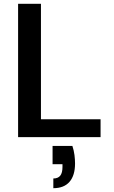

<svg xmlns="http://www.w3.org/2000/svg" viewBox="-20 -720 597 1008"><path d="M75 0V-700H195V-94H508V0ZM260 268V217Q285 217 296.5 202Q308 187 308 157V142H256V46H360Q368 70 371 94Q374 118 374 138Q374 201 345 234.5Q316 268 260 268Z"/></svg>

Font: DM Sans 9pt SemiBold
Style: Regular
Weight: 600
Version: Version 4.004;gftools[0.9.30]